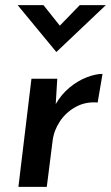

<svg xmlns="http://www.w3.org/2000/svg" viewBox="-20 -731 434 751"><path d="M204 -423 198 -324Q220 -362 252 -388.5Q284 -415 319 -428.5Q354 -442 381 -442L362 -330Q315 -334 276.5 -313Q238 -292 214.5 -256.5Q191 -221 186 -182L163 0H52L103 -423ZM150 -711 224 -618 194 -610 292 -711H394L201 -528H200L49 -711Z"/></svg>

Font: Josefin Sans Thin SemiBold
Style: Italic
Weight: 600
Italic angle: -7°
Version: Version 2.000